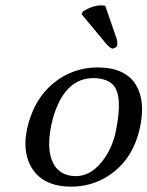

<svg xmlns="http://www.w3.org/2000/svg" viewBox="-20 -693 555 723"><path d="M376.5 -670.9 419.9 -544.9Q423.3 -532.2 420.9 -521Q416.5 -512.2 403.3 -509.8Q394.5 -511.7 378.4 -529.8L287.6 -639.2L292 -649.9Q328.1 -672.4 361.8 -672.9Q369.1 -672.9 376.5 -670.9ZM81.5 -205.1Q109.9 -337.9 210.9 -400.9Q272.9 -439 347.2 -439Q477.1 -439 507.3 -337.9Q522.5 -285.2 507.3 -213.9Q481 -89.8 384.8 -28.8Q322.8 9.8 248 9.8Q133.8 9.8 92.3 -73.7Q65.9 -129.9 81.5 -205.1ZM332 -398.9Q230 -398.9 185.5 -267.6Q178.2 -245.6 173.3 -222.2Q150.4 -113.8 191.4 -61.5Q217.8 -30.3 265.1 -29.8Q329.1 -29.8 377 -102.1Q404.3 -144 415.5 -195.8Q444.3 -332 405.8 -373.5Q381.3 -398.4 332 -398.9Z"/></svg>

Font: Linux Biolinum Slanted O
Style: Slanted
Weight: 400
Designer: Philipp H. Poll
Foundry: Philipp H. Poll
Version: Version 1.0.4